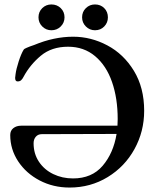

<svg xmlns="http://www.w3.org/2000/svg" viewBox="-20 -828 708 863"><path d="M628 -330Q628 -237 584.5 -158Q541 -79 464 -32Q387 15 293 15Q219 15 158 -17Q97 -49 61.5 -103Q26 -157 26 -221Q26 -241 40 -252Q54 -263 75 -263H508Q509 -273 509 -293Q509 -386 483.5 -459.5Q458 -533 407.5 -575.5Q357 -618 286 -618Q212 -618 163.5 -577.5Q115 -537 86 -483Q81 -473 75 -467.5Q69 -462 59 -462Q48 -462 48 -478Q48 -483 50 -495Q53 -518 64 -552Q75 -586 86 -604Q89 -609 99.5 -613Q110 -617 114 -619Q131 -625 134 -626Q223 -663 309 -663Q389 -663 462.5 -624Q536 -585 582 -509.5Q628 -434 628 -330ZM504 -226 168 -225Q151 -225 141 -213.5Q131 -202 131 -184Q131 -137 155 -101Q179 -65 219.5 -45.5Q260 -26 308 -26Q393 -26 441.5 -83Q490 -140 504 -226ZM153 -750Q153 -775 170 -791.5Q187 -808 211 -808Q236 -808 253 -791.5Q270 -775 270 -750Q270 -726 253 -709Q236 -692 211 -692Q187 -692 170 -709Q153 -726 153 -750ZM349 -750Q349 -775 366 -791.5Q383 -808 407 -808Q432 -808 448.5 -791.5Q465 -775 465 -750Q465 -726 448.5 -709Q432 -692 407 -692Q383 -692 366 -709Q349 -726 349 -750Z"/></svg>

Font: EB Garamond Medium
Style: Regular
Weight: 500
Designer: Georg Duffner and Octavio Pardo
Foundry: Georg Duffner
Version: Version 1.000